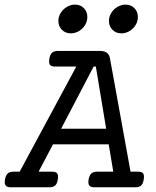

<svg xmlns="http://www.w3.org/2000/svg" viewBox="-45 -796 665 816"><path d="M422.4 -547.9 509.8 -66.4H541Q554.7 -66.4 560.8 -61.5Q566.9 -56.6 566.9 -44.9Q566.9 -37.6 565.9 -33.2Q563 -15.1 554.7 -7.6Q546.4 0 529.8 0H356.9Q343.3 0 336.9 -5.1Q330.6 -10.3 330.6 -22Q330.6 -25.4 331.5 -33.2Q335 -51.3 343.3 -58.8Q351.6 -66.4 368.2 -66.4H436.5L417 -182.6H180.2L119.1 -66.4H175.8Q189.5 -66.4 195.6 -61.5Q201.7 -56.6 201.7 -44.9Q201.7 -37.6 200.7 -33.2Q197.8 -15.1 189.5 -7.6Q181.2 0 164.6 0H1.5Q-12.2 0 -18.6 -5.1Q-24.9 -10.3 -24.9 -22Q-24.9 -25.4 -23.9 -33.2Q-20.5 -51.3 -12.2 -58.8Q-3.9 -66.4 12.7 -66.4H38.6L279.3 -513.2H189.5Q175.8 -513.2 169.7 -518.1Q163.6 -522.9 163.6 -534.7Q163.6 -542 164.6 -546.4Q168 -564.5 176.3 -572Q184.6 -579.6 201.2 -579.6H378.9Q398.4 -579.6 408.9 -572Q419.4 -564.5 422.4 -547.9ZM353 -513.2 214.8 -249H406.2L362.3 -513.2ZM326.2 -724.1Q326.2 -705.1 316.2 -689Q306.2 -672.9 290 -663.6Q273.9 -654.3 255.9 -654.3Q232.9 -654.3 218 -669.4Q203.1 -684.6 203.1 -707Q203.1 -725.1 213.1 -741.2Q223.1 -757.3 239.5 -766.8Q255.9 -776.4 273.9 -776.4Q296.9 -776.4 311.5 -761.2Q326.2 -746.1 326.2 -724.1ZM541 -724.1Q541 -705.1 531 -689Q521 -672.9 504.9 -663.6Q488.8 -654.3 470.7 -654.3Q447.8 -654.3 432.9 -669.4Q418 -684.6 418 -707Q418 -725.1 428 -741.2Q438 -757.3 454.3 -766.8Q470.7 -776.4 488.8 -776.4Q511.7 -776.4 526.4 -761.2Q541 -746.1 541 -724.1Z"/></svg>

Font: Courier Prime
Style: Italic
Weight: 400
Italic angle: -10°
Designer: Alan Dague-Greene
Foundry: Quote-Unquote Apps
Version: Version 3.018